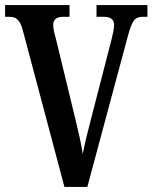

<svg xmlns="http://www.w3.org/2000/svg" viewBox="-20 -734 599 754"><path d="M69 -617 233 0H323L482 -592C499 -655 510 -668 541 -668H559V-714H359V-668H388C416 -668 428 -656 428 -635C428 -618 422 -598 417 -575L337 -265C323 -212 313 -171 305 -129C299 -171 288 -216 276 -266L199 -584C194 -601 189 -621 189 -636C189 -656 201 -668 227 -668H253V-714H0V-668H17C43 -668 58 -657 69 -617Z"/></svg>

Font: Noto Serif Hebrew ExtraCondensed SemiBold
Style: Regular
Weight: 600
Width: 2
Designer: Monotype Design Team
Foundry: Monotype Imaging Inc.
Version: Version 2.004